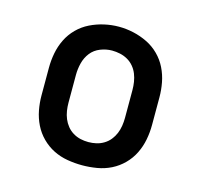

<svg xmlns="http://www.w3.org/2000/svg" viewBox="-85 -634 771 735"><g transform="rotate(15 300.0 -266.5)"><path d="M300 8Q271 8 241.5 3Q212 -2 186 -15Q160 -28 139 -49Q118 -70 105 -96.5Q92 -123 86.5 -152Q81 -181 81 -210V-320Q81 -349 86.5 -378Q92 -407 105 -433.5Q118 -460 139 -481Q160 -502 186.5 -515Q213 -528 242 -534.5Q271 -541 300 -541Q329 -541 358 -534.5Q387 -528 413.5 -515Q440 -502 461 -481Q482 -460 495 -433.5Q508 -407 513.5 -378Q519 -349 519 -320V-210Q519 -181 513.5 -152Q508 -123 495 -96.5Q482 -70 461 -49Q440 -28 414 -15Q388 -2 358.5 3Q329 8 300 8ZM300 -84Q316 -84 331.5 -87.5Q347 -91 361 -99.5Q375 -108 385 -120.5Q395 -133 401 -147.5Q407 -162 409.5 -178Q412 -194 412 -210V-320Q412 -336 409.5 -352Q407 -368 401 -383Q395 -398 384.5 -410.5Q374 -423 360 -431Q346 -439 330 -442.5Q314 -446 298 -446Q275 -446 252 -437Q229 -428 214.5 -409.5Q200 -391 194 -367.5Q188 -344 188 -320V-210Q188 -194 190.5 -178Q193 -162 199 -147.5Q205 -133 215 -120.5Q225 -108 239 -99.5Q253 -91 268.5 -87.5Q284 -84 300 -84Z"/></g></svg>

Font: Iosevka Curly Slab SmBdEx
Style: Regular
Weight: 600
Width: 7
Monospace: yes
Designer: Belleve Invis
Foundry: Belleve Invis
Version: Version 11.1.0; ttfautohint (v1.8.3)